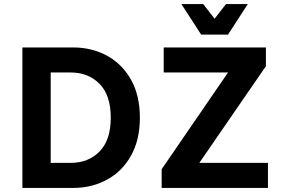

<svg xmlns="http://www.w3.org/2000/svg" viewBox="-20 -923 1392 943"><path d="M90 0V-690H339Q431 -690 505.5 -649.5Q580 -609 623.5 -531.5Q667 -454 667 -345Q667 -236 623.5 -158.5Q580 -81 505.5 -40.5Q431 0 339 0ZM229 -123H327Q414 -123 469 -179Q524 -235 524 -345Q524 -455 469 -511Q414 -567 327 -567H229ZM774 -92 1100 -567H784V-690H1286V-598L959 -123H1296V0H774ZM1197 -903 1100 -753H968L871 -903H978L1034 -831L1090 -903Z"/></svg>

Font: Radio Canada SemiBold
Style: Regular
Weight: 600
Designer: Charles Daoud, Etienne Aubert Bonn, Alexandre Saumier Demers, Jacques Le Bailly
Foundry: Radio-Canada
Version: Version 2.104; ttfautohint (v1.8.4.7-5d5b);gftools[0.9.28.de